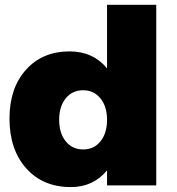

<svg xmlns="http://www.w3.org/2000/svg" viewBox="-20 -762 728 789"><path d="M419.9 -742.2H622.1V0H419.9V-62Q363.3 6.8 271 6.8Q156.7 6.8 87.9 -70.1Q19 -147 19 -274.9Q19 -399.9 86.7 -475.3Q154.3 -550.8 266.1 -550.8Q362.3 -550.8 419.9 -481ZM321.8 -147.9Q366.2 -147.9 393.1 -181.4Q419.9 -214.8 419.9 -270Q419.9 -324.2 392.8 -357.7Q365.7 -391.1 321.8 -391.1Q276.9 -391.1 250 -357.7Q223.1 -324.2 223.1 -270Q223.1 -214.8 250 -181.4Q276.9 -147.9 321.8 -147.9Z"/></svg>

Font: Montserrat arm ExtraBold
Style: Regular
Weight: 800
Designer: Julieta Ulanovsky
Foundry: Julieta Ulanovsky
Version: Version 6.000;PS 006.000;hotconv 1.0.88;makeotf.lib2.5.64775